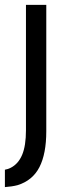

<svg xmlns="http://www.w3.org/2000/svg" viewBox="-39 -556 272 784"><path d="M150 -20Q150 72 122 126.5Q94 181 33 200Q10 206 -19 208V137Q-7 135 5 129Q36 113 51.5 76Q67 39 67 -24V-536H150Z"/></svg>

Font: Georama
Style: Regular
Weight: 400
Designer: Jean-Baptiste Levee
Foundry: Production Type
Version: Version 1.000